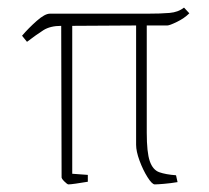

<svg xmlns="http://www.w3.org/2000/svg" viewBox="-20 -476 550 505"><path d="M111 -440H366Q403 -440 426 -442Q449 -444 464 -456L478 -441Q465 -428 445.5 -418.5Q426 -409 420 -409H366V-127Q366 -75 374 -52Q382 -29 399 -23Q416 -17 443 -15L447 3Q429 6 411.5 7.5Q394 9 387 9Q380 9 368 -10Q356 -29 347 -53.5Q338 -78 338 -95V-409L170 -408V-19L211 -16V2Q193 5 179 7Q165 9 160 9Q157 9 149 1Q141 -7 142 -11L141 -408Q112 -408 94 -396.5Q76 -385 51 -366L38 -382Q55 -402 76.5 -421Q98 -440 111 -440Z"/></svg>

Font: Grenze Gotisch Thin
Style: Regular
Weight: 100
Designer: Renata Polastri
Foundry: Omnibus-Type
Version: Version 1.001